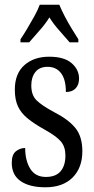

<svg xmlns="http://www.w3.org/2000/svg" viewBox="-20 -786 401 816"><path d="M173 10Q106 10 68 -16Q30 -42 30 -94Q30 -129 47.5 -143Q65 -157 87 -157Q87 -104 108.5 -69Q130 -34 175 -34Q217 -34 237.5 -58Q258 -82 258 -125Q258 -162 239 -184.5Q220 -207 170 -235Q125 -260 97 -283Q69 -306 56 -334.5Q43 -363 43 -405Q43 -473 83.5 -509Q124 -545 189 -545Q253 -545 284.5 -517.5Q316 -490 316 -452Q316 -426 301.5 -410.5Q287 -395 260 -395Q260 -448 239.5 -475Q219 -502 182 -502Q148 -502 130.5 -480Q113 -458 113 -423Q113 -382 135 -360Q157 -338 209 -310Q270 -279 300 -242.5Q330 -206 330 -143Q330 -73 288.5 -31.5Q247 10 173 10ZM67 -619Q80 -638 95.5 -664Q111 -690 126 -717Q141 -744 149 -766H232Q241 -744 255 -717Q269 -690 285 -664Q301 -638 313 -619V-606H276Q255 -631 231.5 -657Q208 -683 190 -712Q172 -683 148.5 -657Q125 -631 104 -606H67Z"/></svg>

Font: Noto Serif ExtraCondensed
Style: Regular
Weight: 400
Width: 2
Designer: Monotype Design Team
Foundry: Monotype Imaging Inc.
Version: Version 2.015